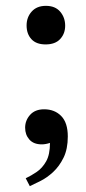

<svg xmlns="http://www.w3.org/2000/svg" viewBox="-20 -501 295 657"><path d="M82 136 68 109Q87 100 106 87Q125 74 138 51Q151 28 151 -12Q136 -7 123 -7Q95 -7 80.5 -23.5Q66 -40 66 -64Q66 -89 83 -108Q100 -127 131 -127Q167 -127 189.5 -104Q212 -81 212 -34Q212 9 197.5 38.5Q183 68 162 87.5Q141 107 119 118Q97 129 82 136ZM136 -349Q104 -349 87.5 -367Q71 -385 71 -414Q71 -442 88.5 -461.5Q106 -481 137 -481Q169 -481 186 -461Q203 -441 203 -413Q203 -386 186 -367.5Q169 -349 136 -349Z"/></svg>

Font: STIX Two Text Medium
Style: Regular
Weight: 500
Designer: Ross Mills, John Hudson & Paul Hanslow, Tiro Typeworks Ltd; with prior portions MicroPress Inc., and Coen Hoffman.
Foundry: Tiro Typeworks Ltd
Version: Version 2.13 b171